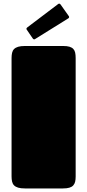

<svg xmlns="http://www.w3.org/2000/svg" viewBox="-20 -1058 490 1078"><path d="M44.9 -731.9Q44.9 -748.5 47.9 -761.5Q50.8 -774.4 59.1 -782.7Q67.4 -791 82 -795.4Q96.7 -799.8 120.1 -799.8H334Q356.4 -799.8 370.1 -795.7Q383.8 -791.5 391.6 -783.2Q399.4 -774.9 402.1 -762.2Q404.8 -749.5 404.8 -732.4V-66.9Q404.8 -50.3 401.9 -37.8Q398.9 -25.4 391.1 -16.8Q383.3 -8.3 369.4 -4.2Q355.5 0 333 0H120.1Q96.7 0 82 -4.4Q67.4 -8.8 59.1 -17.1Q50.8 -25.4 47.9 -38.1Q44.9 -50.8 44.9 -67.9ZM178.7 -839.8Q176.8 -838.9 175.3 -837.9Q173.8 -836.9 172.4 -836.9Q167 -836.9 164.1 -841.8L131.3 -889.6Q128.4 -893.1 128.4 -896.5Q128.4 -899.9 132.8 -903.8L305.7 -1034.7Q309.1 -1037.6 312.5 -1037.6Q315.9 -1037.6 319.8 -1033.2L364.7 -969.7Q368.2 -965.8 368.2 -962.4Q368.2 -958 363.8 -955.1Z"/></svg>

Font: Fascinate Cyrillic
Style: Regular
Weight: 900
Designer: Denis Ignatov
Foundry: Astigmatic (AOETI)
Version: Version 1.00 November 30, 2018, initial release